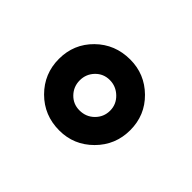

<svg xmlns="http://www.w3.org/2000/svg" viewBox="-62 -774 411 411"><g transform="rotate(45 143.0 -568.5)"><path d="M140 -676Q184 -676 215.5 -645Q247 -614 247 -569Q247 -524 215.5 -492.5Q184 -461 140 -461Q94 -461 62.5 -492.5Q31 -524 31 -569Q31 -614 62.5 -645Q94 -676 140 -676ZM187 -568Q187 -587 173 -600.5Q159 -614 140 -614Q121 -614 108 -600.5Q95 -587 95 -568Q95 -549 108 -535.5Q121 -522 140 -522Q160 -522 173.5 -535.5Q187 -549 187 -568Z"/></g></svg>

Font: Josefin Sans SemiBold
Style: Regular
Weight: 600
Designer: Santiago Orozco
Foundry: Typemade
Version: Version 2.000